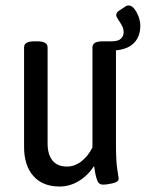

<svg xmlns="http://www.w3.org/2000/svg" viewBox="-20 -675 533 702"><path d="M404 -491V-149Q404 -84 409 -54.5Q414 -25 414 -22Q414 -10 393 -5Q372 0 356 0Q342 0 336.5 -13Q331 -26 328 -43Q325 -60 324 -68Q301 -33 268 -13Q235 7 198 7Q136 7 102 -31.5Q68 -70 68 -138V-502Q68 -524 106 -524H116Q154 -524 154 -502V-151Q154 -110 172 -88Q190 -66 225 -66Q253 -66 277.5 -85Q302 -104 318 -136V-502Q318 -524 356 -524H388Q412 -524 422 -533.5Q432 -543 432 -557Q432 -569 427 -579Q422 -589 413.5 -601.5Q405 -614 405 -619Q405 -629 414 -635L438 -651Q443 -655 450 -655Q466 -655 479.5 -630Q493 -605 493 -581Q493 -542 470.5 -518.5Q448 -495 404 -491Z"/></svg>

Font: Asap Condensed
Style: Regular
Weight: 400
Designer: Pablo Cosgaya
Foundry: Omnibus-Type
Version: Version 1.010; ttfautohint (v1.8)